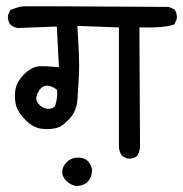

<svg xmlns="http://www.w3.org/2000/svg" viewBox="-20 -581 593 622"><path d="M226.6 21.5Q208 18.6 194.3 4.4Q180.7 -9.8 181.6 -26.4Q182.6 -43 197.8 -57.1Q212.9 -71.3 235.8 -70.3Q258.8 -69.3 270 -52.7Q281.2 -36.1 276.9 -17.1Q272.5 2 259.8 11.7Q247.1 21.5 226.6 21.5ZM392.6 -67.4 376 -75.2Q365.2 -88.9 365.2 -108.4V-492.2L230.5 -497.1Q238.3 -382.8 235.8 -339.4Q233.4 -295.9 231 -259.3Q228.5 -222.7 206.5 -197.8Q184.6 -172.9 165 -167Q145.5 -161.1 117.2 -163.6Q88.9 -166 64 -190.9Q39.1 -215.8 32.7 -236.8Q26.4 -257.8 29.3 -286.1Q32.2 -314.5 57.6 -339.8Q83 -365.2 107.4 -366.2Q131.8 -367.2 170.9 -363.3L164.1 -495.1L38.1 -490.2Q24.4 -492.2 13.7 -501Q3.9 -513.7 5.9 -532.2L13.7 -548.8Q41 -559.6 56.2 -560.5Q71.3 -561.5 527.3 -558.6L544.9 -550.8Q554.7 -538.1 552.7 -519.5L544.9 -502Q515.6 -490.2 431.6 -492.2L433.6 -102.5Q431.6 -87.9 423.8 -75.2Q411.1 -65.4 392.6 -67.4ZM158.2 -237.3Q167 -261.7 165 -290Q143.6 -305.7 127.9 -303.2Q112.3 -300.8 102.1 -279.8Q91.8 -258.8 105 -244.1Q118.2 -229.5 134.3 -228.5Q150.4 -227.5 158.2 -237.3Z"/></svg>

Font: JasonHandwriting2
Style: Regular
Weight: 400
Version: Version 1.05.10